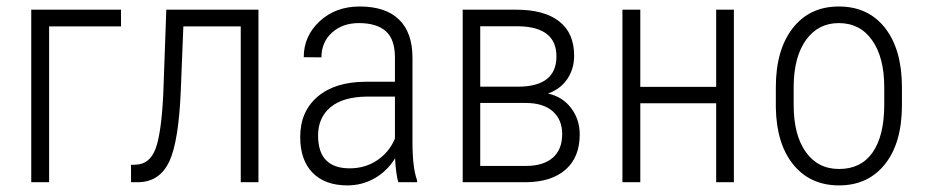

<svg xmlns="http://www.w3.org/2000/svg" viewBox="-20 -558 2835 588"><path d="M350.6 -477.1H130.4V0H75.7V-528.3H350.6Z M771.5 -528.3V0H717.3V-477.1H541.5L533.7 -281.2Q527.3 -126 498.8 -64.2Q470.2 -2.4 406.2 0H381.3V-53.2L397 -53.7Q439 -55.7 456.5 -102.8Q474.1 -149.9 480 -269L489.3 -528.3Z M1199.7 0Q1192.4 -25.4 1189.9 -73.2Q1165.5 -33.7 1127.2 -12Q1088.9 9.8 1043.9 9.8Q975.6 9.8 937.5 -28.8Q899.4 -67.4 899.4 -138.7Q899.4 -216.3 952.4 -261.7Q1005.4 -307.1 1098.6 -307.6H1189.5V-381.3Q1189.5 -438 1161.4 -462.6Q1133.3 -487.3 1079.1 -487.3Q1028.8 -487.3 996.6 -458Q964.4 -428.7 964.4 -382.3L910.2 -382.8Q910.2 -447.8 959 -492.9Q1007.8 -538.1 1081.5 -538.1Q1161.1 -538.1 1202.1 -498Q1243.2 -458 1243.2 -381.3V-122.1Q1243.2 -44.4 1257.3 -5.9V0ZM1050.8 -42.5Q1098.6 -42.5 1135.5 -67.4Q1172.4 -92.3 1189.5 -133.8V-262.2H1103.5Q1029.3 -261.2 991.7 -229.2Q954.1 -197.3 954.1 -143.1Q954.1 -42.5 1050.8 -42.5Z M1397 0V-528.3H1562Q1646.5 -528.3 1692.4 -492.7Q1738.3 -457 1738.3 -387.2Q1738.3 -347.7 1717.8 -316.7Q1697.3 -285.6 1658.2 -271.5Q1703.1 -261.7 1729.2 -226.8Q1755.4 -191.9 1755.4 -146.5Q1755.4 -76.7 1712.4 -38.8Q1669.4 -1 1592.8 0ZM1450.7 -242.7V-49.8H1589.8Q1644 -49.8 1672.9 -75Q1701.7 -100.1 1701.7 -147.5Q1701.7 -191.4 1672.9 -217Q1644 -242.7 1589.8 -242.7ZM1450.7 -292.5H1565.4Q1684.1 -292.5 1684.1 -385.3Q1684.1 -475.1 1569.3 -477.5H1450.7Z M2227.5 0H2173.3V-241.7H1940.9V0H1886.2V-528.3H1940.9V-292H2173.3V-528.3H2227.5Z M2356 -291Q2356 -405.3 2407.7 -471.7Q2459.5 -538.1 2548.8 -538.1Q2638.7 -538.1 2690.2 -472.7Q2741.7 -407.2 2742.2 -292.5V-236.3Q2742.2 -120.1 2690.2 -55.2Q2638.2 9.8 2549.8 9.8Q2461.4 9.8 2409.7 -53.7Q2357.9 -117.2 2356 -228.5ZM2410.6 -236.3Q2410.6 -145 2447.5 -92.8Q2484.4 -40.5 2549.8 -40.5Q2616.7 -40.5 2652.1 -90.8Q2687.5 -141.1 2688 -234.9V-291Q2688 -382.3 2650.9 -434.8Q2613.8 -487.3 2548.8 -487.3Q2485.8 -487.3 2448.7 -436Q2411.6 -384.8 2410.6 -294.9Z"/></svg>

Font: Roboto Condensed Light
Style: Regular
Weight: 300
Designer: Google
Version: Version 2.134; 2016